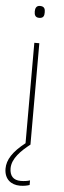

<svg xmlns="http://www.w3.org/2000/svg" viewBox="-64 -750 333 996"><g transform="rotate(5 102.5 -252.0)"><path d="M103 -721C83 -721 78 -706 78 -690C78 -673 83 -659 103 -659C127 -659 130 -673 130 -690C130 -706 127 -721 103 -721ZM24 131C24 80 70 36 116 0V-528H90V-5C26 45 -2 89 -2 135C-2 190 34 217 80 217C101 217 119 213 130 209V185C119 189 101 192 82 192C43 192 24 170 24 131Z"/></g></svg>

Font: Noto Sans Lao UI Thin
Style: Regular
Weight: 100
Designer: Monotype Design Team
Foundry: Monotype Imaging Inc.
Version: Version 2.000